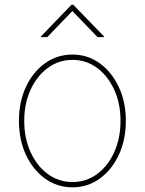

<svg xmlns="http://www.w3.org/2000/svg" viewBox="-20 -781 612 812"><path d="M286.6 11.2Q221.7 11.2 170.4 -25.9Q119.1 -63 89.6 -126.5Q60.1 -189.9 60.1 -270Q60.1 -350.1 89.6 -413.3Q119.1 -476.6 170.4 -513.4Q221.7 -550.3 286.6 -550.3Q350.6 -550.3 401.6 -513.4Q452.6 -476.6 482.4 -413.1Q512.2 -349.6 512.2 -270Q512.2 -189.9 482.7 -126.5Q453.1 -63 402.1 -25.9Q351.1 11.2 286.6 11.2ZM286.6 -11.2Q344.7 -11.2 390.6 -44.9Q436.5 -78.6 463.1 -137.5Q489.7 -196.3 489.7 -270Q489.7 -343.3 462.9 -401.9Q436 -460.4 390.1 -494.1Q344.2 -527.8 286.6 -527.8Q228.5 -527.8 182.4 -493.9Q136.2 -460 109.4 -401.6Q82.5 -343.3 82.5 -270Q82.5 -196.3 109.4 -137.5Q136.2 -78.6 182.4 -44.9Q228.5 -11.2 286.6 -11.2ZM179.7 -624H153.3V-627L282.2 -760.7H290L419.9 -627V-624H392.6L286.1 -734.4Z"/></svg>

Font: Inter 16pt Thin
Style: Regular
Weight: 250
Version: Version 4.001;git-66647c0bb